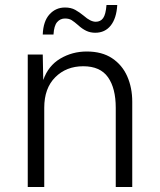

<svg xmlns="http://www.w3.org/2000/svg" viewBox="-20 -748 640 768"><path d="M91 0V-530H151L153 -428Q173 -485 221 -513.5Q269 -542 327 -542Q388 -542 428.5 -515Q469 -488 489 -442.5Q509 -397 509 -341V0H443V-317Q443 -395 412 -439Q381 -483 313 -483Q245 -483 201 -439Q157 -395 157 -317V0ZM361 -617Q341 -617 324.5 -625Q308 -633 293 -647Q277 -661 266.5 -667.5Q256 -674 240 -674Q221 -674 208.5 -659.5Q196 -645 194 -610H151Q153 -663 178 -690.5Q203 -718 240 -718Q264 -718 281 -708.5Q298 -699 315 -685Q342 -661 363 -661Q382 -661 392.5 -675.5Q403 -690 406 -728H449Q446 -675 423 -646Q400 -617 361 -617Z"/></svg>

Font: Geist Mono Light
Style: Regular
Weight: 300
Monospace: yes
Designer: Basement.studio, Andrés Briganti, Mateo Zaragoza
Foundry: Basement.studio, Vercel, Andrés Briganti, Guido Ferreyra, Mateo Zaragoza
Version: Version 1.500; ttfautohint (v1.8.4.7-5d5b)